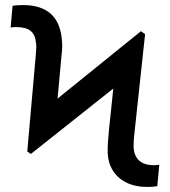

<svg xmlns="http://www.w3.org/2000/svg" viewBox="-20 -737 678 767"><path d="M88.9 -131.8 123 -517.6Q125 -539.1 125 -547.9Q125 -559.6 124 -564.5Q121.1 -598.1 102.3 -613.5Q83.5 -628.9 43 -628.9Q34.2 -628.9 22.5 -627L30.3 -713.9Q49.3 -716.8 71.3 -716.8Q218.3 -716.8 227.5 -573.2Q227.5 -566.4 228.5 -563.5V-552.7Q228.5 -534.2 225.6 -513.7L210 -343.3L543 -612.3L559.6 -600.6L517.6 -210Q513.7 -178.7 513.7 -154.3Q513.7 -117.7 533.9 -97.4Q554.2 -77.1 594.7 -77.1Q611.3 -77.1 616.2 -79.1L608.4 6.8Q589.4 9.8 569.3 9.8Q519 9.8 483.6 -8.3Q448.2 -26.4 429.7 -57.6Q411.1 -88.9 410.2 -127.9Q409.7 -144 411.1 -167.7Q412.6 -191.4 415 -214.8L432.6 -383.3L103.5 -122.1Z"/></svg>

Font: Pretendard Medium
Style: Regular
Weight: 500
Designer: Base glyphs from Inter by Rasmus Andersson; Hangeul glyphs from Noto Sans CJK(Source Han Sans) by Jang Soo-young and Kan
Foundry: Kil Hyung-jin
Version: Version 1.309